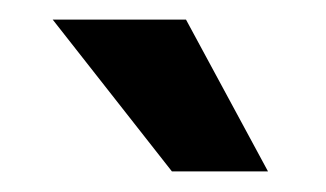

<svg xmlns="http://www.w3.org/2000/svg" viewBox="-20 -751 326 192"><path d="M151.9 -579.6 32.7 -731.4H166L248 -579.6Z"/></svg>

Font: Inter Cardless Display
Style: Bold
Weight: 700
Designer: Rasmus Andersson
Foundry: rsms
Version: Version 4.001;git-9221beed3